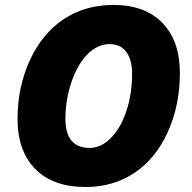

<svg xmlns="http://www.w3.org/2000/svg" viewBox="-20 -745 777 775"><path d="M438 -725.1Q564.9 -725.1 635.5 -652.6Q706.1 -580.1 706.1 -450.2Q706.1 -320.3 657.5 -212.6Q608.9 -105 523.4 -47.6Q438 9.8 325.2 9.8Q193.8 9.8 122.3 -63Q50.8 -135.7 50.8 -265.1Q50.8 -394.5 101.1 -502.9Q151.4 -611.3 238 -668.2Q324.7 -725.1 438 -725.1ZM513.2 -448.2Q513.2 -503.9 489.7 -535.4Q466.3 -566.9 421.9 -566.9Q373.5 -566.9 333 -525.9Q292.5 -484.9 268.3 -413.1Q244.1 -341.3 244.1 -266.1Q244.1 -147.9 341.8 -147.9Q388.2 -147.9 428 -188.5Q467.8 -229 490.5 -297.9Q513.2 -366.7 513.2 -448.2Z"/></svg>

Font: TypoPRO Open Sans
Style: Italic
Weight: 800
Italic angle: -12°
Foundry: Ascender Corporation
Version: Version 1.10